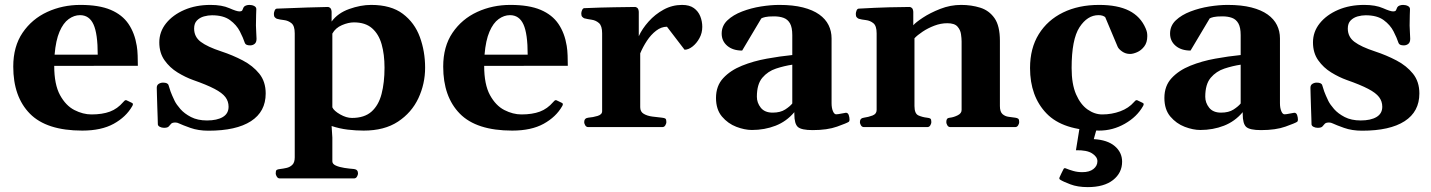

<svg xmlns="http://www.w3.org/2000/svg" viewBox="-20 -515 5799 778"><path d="M313.5 14.2Q168.5 14.2 101.1 -54.4Q33.7 -123 33.7 -245.1Q33.7 -326.7 71.5 -382.3Q109.4 -438 171.4 -466.6Q233.4 -495.1 305.7 -495.1Q381.3 -495.1 428.5 -475.1Q475.6 -455.1 500.7 -418Q525.9 -380.9 534.2 -329.1Q537.1 -311.5 537.8 -290Q538.6 -268.6 538.6 -248.5L199.7 -248Q199.7 -172.9 223.1 -129.9Q246.6 -86.9 281.5 -69.1Q316.4 -51.3 350.6 -51.3Q394.5 -51.3 425.3 -62.7Q456.1 -74.2 479.5 -101.6Q481.9 -104 484.6 -106.9Q487.3 -109.9 492.2 -108.9L513.7 -98.6Q518.6 -96.7 518.6 -92.8Q518.6 -90.8 517.8 -88.9Q517.1 -86.9 515.6 -84.5Q490.7 -41 440.7 -13.4Q390.6 14.2 313.5 14.2ZM201.2 -293.5H376Q376 -378.4 358.9 -416Q341.8 -453.6 304.2 -453.6Q280.3 -453.6 258.3 -437.7Q236.3 -421.9 221.2 -386.7Q206.1 -351.6 201.2 -293.5Z M824.7 14.6Q783.7 14.6 751.5 3.2Q719.2 -8.3 706.1 -14.6Q698.2 -18.6 690.9 -18.6Q677.7 -18.6 673.1 -13.2Q668.5 -7.8 663.6 -2.4Q658.7 2.9 644.5 2.9Q635.3 2.9 627.4 -1.2Q619.6 -5.4 619.6 -11.7Q619.6 -17.6 618.9 -37.1Q618.2 -56.6 617.4 -81.1Q616.7 -105.5 616 -127.2Q615.2 -148.9 615.2 -159.2Q615.2 -170.4 623.3 -175.3Q631.3 -180.2 640.6 -180.2Q660.2 -180.2 663.1 -169.4Q666 -158.7 671.1 -144.3Q676.3 -129.9 688 -105.5Q694.8 -91.8 710.9 -73.2Q727.1 -54.7 753.9 -40.8Q780.8 -26.9 818.8 -26.9Q859.4 -26.9 882.8 -40.8Q906.2 -54.7 906.2 -82.5Q906.2 -104.5 893.3 -121.6Q880.4 -138.7 849.1 -155Q817.9 -171.4 762.2 -190.9Q731 -202.1 699.5 -221.4Q668 -240.7 646.7 -270.8Q625.5 -300.8 625.5 -343.3Q625.5 -386.2 652.8 -420.4Q680.2 -454.6 727.1 -474.9Q773.9 -495.1 833 -495.1Q879.4 -495.1 909.2 -481.9Q939 -468.8 949.7 -468.8Q960.4 -468.8 962.2 -474.1Q963.9 -479.5 966.8 -484.9Q969.7 -490.2 976.6 -492.7Q983.4 -495.1 990.7 -495.1Q1001.5 -495.1 1010 -490.7Q1018.6 -486.3 1018.6 -478Q1018.6 -473.6 1017.8 -454.1Q1017.1 -434.6 1017.1 -411.6Q1017.1 -397.5 1018.3 -383.3Q1019.5 -369.1 1019.5 -357.9Q1019.5 -343.3 1011.7 -337.2Q1003.9 -331.1 993.7 -331.1Q975.6 -331.1 972.2 -340.8Q965.3 -361.8 951.9 -387.9Q938.5 -414.1 911.9 -433.6Q885.3 -453.1 838.9 -453.1Q823.2 -453.1 806.4 -448.5Q789.6 -443.8 778.1 -432.1Q766.6 -420.4 766.6 -399.4Q766.6 -365.7 793.5 -345.5Q820.3 -325.2 877 -306.6Q922.9 -291.5 963.9 -270Q1004.9 -248.5 1030.8 -216.3Q1056.6 -184.1 1056.6 -136.2Q1056.6 -62.5 996.8 -23.9Q937 14.6 824.7 14.6Z M1113.8 208Q1106 208 1101.6 200.7Q1097.2 193.4 1097.2 188Q1097.2 176.8 1100.8 173.8Q1104.5 170.9 1114.7 169.9Q1127 168.5 1140.6 165.5Q1154.3 162.6 1164.3 153.1Q1174.3 143.6 1174.3 122.6V-379.9Q1174.3 -410.2 1161.1 -420.9Q1147.9 -431.6 1130.9 -433.6Q1113.8 -435.5 1101.6 -439Q1096.7 -441.4 1093.3 -445.3Q1089.8 -449.2 1089.8 -458.5Q1089.8 -464.4 1092.8 -471.9Q1095.7 -479.5 1101.6 -480Q1168.9 -482.9 1224.9 -484.6Q1280.8 -486.3 1309.1 -486.8Q1313 -486.8 1317.9 -482.9Q1322.8 -479 1323.7 -467.3V-427.7Q1348.6 -461.9 1395 -478.5Q1441.4 -495.1 1483.9 -495.1Q1564.5 -495.1 1612.3 -459Q1660.2 -422.9 1681.4 -364.7Q1702.6 -306.6 1702.6 -240.7Q1702.6 -175.3 1675.3 -116.9Q1647.9 -58.6 1592.8 -22.2Q1537.6 14.2 1453.6 14.2Q1422.4 14.2 1389.2 10.3Q1356 6.3 1323.7 -4.4L1326.7 42.5V138.7Q1326.7 149.4 1340.6 155.8Q1354.5 162.1 1375 165.3Q1395.5 168.5 1414.6 169.9Q1430.7 171.9 1430.7 188Q1430.7 193.4 1426.5 200.7Q1422.4 208 1414.1 208ZM1406.2 -37.1Q1456.5 -37.1 1485.4 -62.7Q1514.2 -88.4 1526.1 -134.3Q1538.1 -180.2 1538.1 -240.7Q1538.1 -294.4 1526.4 -335.7Q1514.6 -377 1487.5 -400.6Q1460.4 -424.3 1414.1 -424.3Q1391.6 -424.3 1365.5 -413.1Q1339.4 -401.9 1326.7 -378.9V-80.1Q1333 -65.9 1358.2 -51.5Q1383.3 -37.1 1406.2 -37.1Z M2055.7 14.2Q1910.6 14.2 1843.3 -54.4Q1775.9 -123 1775.9 -245.1Q1775.9 -326.7 1813.7 -382.3Q1851.6 -438 1913.6 -466.6Q1975.6 -495.1 2047.9 -495.1Q2123.5 -495.1 2170.7 -475.1Q2217.8 -455.1 2242.9 -418Q2268.1 -380.9 2276.4 -329.1Q2279.3 -311.5 2280 -290Q2280.8 -268.6 2280.8 -248.5L1941.9 -248Q1941.9 -172.9 1965.3 -129.9Q1988.8 -86.9 2023.7 -69.1Q2058.6 -51.3 2092.8 -51.3Q2136.7 -51.3 2167.5 -62.7Q2198.2 -74.2 2221.7 -101.6Q2224.1 -104 2226.8 -106.9Q2229.5 -109.9 2234.4 -108.9L2255.9 -98.6Q2260.7 -96.7 2260.7 -92.8Q2260.7 -90.8 2260 -88.9Q2259.3 -86.9 2257.8 -84.5Q2232.9 -41 2182.9 -13.4Q2132.8 14.2 2055.7 14.2ZM1943.4 -293.5H2118.2Q2118.2 -378.4 2101.1 -416Q2084 -453.6 2046.4 -453.6Q2022.5 -453.6 2000.5 -437.7Q1978.5 -421.9 1963.4 -386.7Q1948.2 -351.6 1943.4 -293.5Z M2363.8 0Q2355.5 0 2351.3 -7.3Q2347.2 -14.6 2347.2 -20Q2347.2 -36.1 2363.3 -38.1Q2383.3 -39.7 2401.6 -45.3Q2419.9 -50.9 2419.9 -64.5V-379.9Q2419.9 -410.2 2407.2 -421.4Q2394.5 -432.6 2377.4 -435.1Q2360.4 -437.5 2347.2 -440.9Q2342.3 -443.4 2338.9 -447.3Q2335.4 -451.2 2335.4 -460.4Q2335.4 -466.4 2338.6 -473.9Q2341.8 -481.4 2347.2 -481.9Q2417 -484.9 2470.5 -485.6Q2523.9 -486.3 2553.7 -486.8Q2557.6 -486.8 2562.5 -482.9Q2567.4 -479 2568.4 -467.3V-368.2Q2582 -398.4 2608.2 -427.7Q2634.3 -457 2669.2 -476.1Q2704.1 -495.1 2743.7 -495.1Q2773.9 -495.1 2791.7 -482.2Q2809.6 -469.2 2817.6 -448.9Q2825.7 -428.5 2825.7 -406.2Q2825.7 -381.3 2814.2 -360.4Q2802.7 -339.4 2786.1 -326.4Q2769.5 -313.5 2753.9 -313.5L2682.6 -406.7Q2659.7 -406.7 2638.7 -390.6Q2617.7 -374.5 2601.3 -349.6Q2585 -324.7 2574.2 -298.8V-80.6Q2574.2 -62.1 2588.4 -53.8Q2602.5 -45.4 2623 -42.7Q2643.6 -40 2662.6 -38.1Q2672.9 -37.1 2676.5 -34.2Q2680.2 -31.2 2680.2 -20Q2680.2 -14.6 2676 -7.3Q2671.9 0 2663.6 0Z M2881.3 -118.2Q2881.3 -167 2910.6 -198.5Q2939.9 -230 2986.6 -248.8Q3033.2 -267.6 3087.2 -277.3Q3141.1 -287.1 3190.4 -292V-372.6Q3190.4 -403.8 3181.2 -420.2Q3171.9 -436.5 3155.3 -442.6Q3138.7 -448.7 3116.7 -448.7Q3092.3 -448.7 3081.1 -446Q3069.8 -443.4 3064.9 -440.4L2987.3 -310.1Q2949.7 -310.1 2927 -329.3Q2904.3 -348.6 2904.3 -378.9Q2904.3 -410.6 2927.5 -432.6Q2950.7 -454.6 2987.1 -468.5Q3023.4 -482.4 3063.5 -488.8Q3103.5 -495.1 3137.7 -495.1Q3193.4 -495.1 3233.6 -484.9Q3273.9 -474.6 3299.6 -456.3Q3325.2 -438 3337.4 -413.3Q3349.6 -388.7 3349.6 -359.4V-96.7Q3349.6 -77.6 3355 -64.7Q3360.4 -51.8 3368.2 -51.8Q3375 -51.8 3389.9 -54.9Q3404.8 -58.1 3407.7 -58.1Q3416 -58.1 3419.2 -48.6Q3422.4 -39.1 3422.4 -30.3Q3422.4 -23.9 3419.4 -21.5Q3411.6 -16.1 3372.1 -2Q3332.5 12.2 3272.9 12.2Q3227.5 12.2 3213.1 -0.5Q3198.7 -13.2 3198.7 -53.2V-60.5Q3167 -22.9 3122.6 -5.6Q3078.1 11.7 3026.9 11.7Q2997.6 11.7 2963.6 -1.2Q2929.7 -14.2 2905.5 -42.7Q2881.3 -71.3 2881.3 -118.2ZM3046.9 -123Q3046.9 -98.6 3062.7 -78.6Q3078.6 -58.6 3110.8 -58.6Q3142.1 -58.6 3161.6 -71.3Q3181.2 -84 3190.4 -95.7V-252.9Q3157.7 -248 3124.5 -237.1Q3091.3 -226.1 3069.1 -200Q3046.9 -173.8 3046.9 -123Z M3481 0Q3472.7 0 3468.5 -7.3Q3464.4 -14.6 3464.4 -20Q3464.4 -36.1 3480.5 -38.1Q3498.5 -40.5 3515.4 -46.9Q3532.2 -53.2 3532.2 -69.3V-379.9Q3532.2 -410.2 3519 -420.9Q3505.9 -431.6 3488.8 -433.6Q3471.7 -435.5 3459.5 -439Q3454.6 -441.4 3451.2 -445.3Q3447.8 -449.2 3447.8 -458.5Q3447.8 -464.4 3450.7 -471.9Q3453.6 -479.5 3459.5 -480Q3526.9 -483.9 3582.3 -485.4Q3637.7 -486.8 3666 -486.8Q3669.9 -486.8 3674.8 -482.9Q3679.7 -479 3680.7 -467.3V-412.6Q3689.9 -423.8 3719.5 -443.4Q3749 -462.9 3790 -479Q3831.1 -495.1 3874.5 -495.1Q3916 -495.1 3951.9 -483.9Q3987.8 -472.7 4009.8 -441.5Q4031.7 -410.3 4031.7 -349.6V-85.4Q4031.7 -62 4042.2 -52.7Q4052.7 -43.5 4067.1 -41.7Q4081.5 -40 4093.8 -38.1Q4102.1 -37.1 4106 -33.9Q4109.9 -30.8 4109.9 -20Q4109.9 -14.6 4105.7 -7.3Q4101.6 0 4093.3 0H3831.1Q3822.8 0 3818.6 -7.3Q3814.5 -14.6 3814.5 -20Q3814.5 -27.8 3817.1 -32.5Q3819.8 -37.1 3829.6 -38.1Q3845.2 -40 3860.8 -47.9Q3876.5 -55.7 3876.5 -69.3V-347.2Q3876.5 -359.4 3874 -376.7Q3871.6 -394 3859.6 -407.5Q3847.7 -420.9 3818.4 -420.9Q3792 -420.9 3765.9 -410.9Q3739.7 -400.9 3718.5 -386.7Q3697.3 -372.6 3685.5 -359.9V-85.4Q3685.5 -54.2 3701.9 -47.1Q3718.3 -40 3736.3 -38.1Q3746.6 -37.1 3750.2 -34.2Q3753.9 -31.2 3753.9 -20Q3753.9 -14.6 3749.8 -7.3Q3745.6 0 3737.3 0Z M4433.6 14.2Q4287.6 14.2 4220.7 -55.2Q4153.8 -124.5 4153.8 -239.3Q4153.8 -319.3 4189.2 -376.5Q4224.6 -433.6 4287.6 -464.4Q4350.6 -495.1 4433.6 -495.1Q4508.8 -495.1 4555.2 -471.7Q4601.6 -448.2 4622.1 -400.4Q4626.5 -390.1 4627.7 -383.5Q4628.9 -377 4628.9 -368.7Q4628.9 -342.8 4616.5 -326.7Q4604 -310.5 4587.6 -303.5Q4571.3 -296.4 4559.1 -296.4Q4541 -296.4 4526.9 -306.4Q4512.7 -316.4 4508.8 -325.7L4458.5 -445.3Q4455.1 -448.7 4448 -451.2Q4440.9 -453.6 4431.2 -453.6Q4386.2 -453.6 4354.2 -404.5Q4322.3 -355.5 4322.3 -239.3Q4322.3 -174.3 4340.3 -132.8Q4358.4 -91.3 4387 -71.3Q4415.5 -51.3 4446.3 -51.3Q4484.9 -51.3 4519.3 -64Q4553.7 -76.7 4575.2 -101.6Q4577.6 -104 4580.3 -106.9Q4583 -109.9 4587.9 -108.9L4609.4 -98.6Q4614.3 -96.7 4614.3 -92.8Q4614.3 -90.8 4613.5 -88.9Q4612.8 -86.9 4611.3 -84.5Q4586.9 -41.5 4538.1 -13.7Q4489.3 14.2 4433.6 14.2ZM4387.7 243.2Q4346.7 243.2 4317.1 231.9Q4287.6 220.7 4276.4 213.4Q4270.5 210 4273.4 203.6Q4275.4 199.2 4280.5 188.2Q4285.6 177.2 4289.1 170.9Q4292 164.6 4297.9 167Q4312 172.9 4328.9 177.7Q4345.7 182.6 4365.7 182.6Q4394.5 182.6 4410.6 169.9Q4426.8 157.2 4426.8 138.2Q4426.8 120.6 4405.5 106.7Q4384.3 92.8 4339.8 93.8L4356.4 -8.8H4428.2L4412.1 48.8Q4467.3 51.8 4497.1 77.1Q4526.9 102.5 4526.9 140.1Q4526.9 185.5 4490.2 214.4Q4453.6 243.2 4387.7 243.2Z M4698.2 -118.2Q4698.2 -167 4727.5 -198.5Q4756.8 -230 4803.5 -248.8Q4850.1 -267.6 4904.1 -277.3Q4958 -287.1 5007.3 -292V-372.6Q5007.3 -403.8 4998 -420.2Q4988.8 -436.5 4972.2 -442.6Q4955.6 -448.7 4933.6 -448.7Q4909.2 -448.7 4897.9 -446Q4886.7 -443.4 4881.8 -440.4L4804.2 -310.1Q4766.6 -310.1 4743.9 -329.3Q4721.2 -348.6 4721.2 -378.9Q4721.2 -410.6 4744.4 -432.6Q4767.6 -454.6 4804 -468.5Q4840.3 -482.4 4880.4 -488.8Q4920.4 -495.1 4954.6 -495.1Q5010.3 -495.1 5050.5 -484.9Q5090.8 -474.6 5116.5 -456.3Q5142.1 -438 5154.3 -413.3Q5166.5 -388.7 5166.5 -359.4V-96.7Q5166.5 -77.6 5171.9 -64.7Q5177.2 -51.8 5185.1 -51.8Q5191.9 -51.8 5206.8 -54.9Q5221.7 -58.1 5224.6 -58.1Q5232.9 -58.1 5236.1 -48.6Q5239.3 -39.1 5239.3 -30.3Q5239.3 -23.9 5236.3 -21.5Q5228.5 -16.1 5189 -2Q5149.4 12.2 5089.8 12.2Q5044.4 12.2 5030 -0.5Q5015.6 -13.2 5015.6 -53.2V-60.5Q4983.9 -22.9 4939.5 -5.6Q4895 11.7 4843.8 11.7Q4814.5 11.7 4780.5 -1.2Q4746.6 -14.2 4722.4 -42.7Q4698.2 -71.3 4698.2 -118.2ZM4863.8 -123Q4863.8 -98.6 4879.6 -78.6Q4895.5 -58.6 4927.7 -58.6Q4959 -58.6 4978.5 -71.3Q4998 -84 5007.3 -95.7V-252.9Q4974.6 -248 4941.4 -237.1Q4908.2 -226.1 4886 -200Q4863.8 -173.8 4863.8 -123Z M5499.5 14.6Q5458.5 14.6 5426.3 3.2Q5394 -8.3 5380.9 -14.6Q5373 -18.6 5365.7 -18.6Q5352.5 -18.6 5347.9 -13.2Q5343.3 -7.8 5338.4 -2.4Q5333.5 2.9 5319.3 2.9Q5310.1 2.9 5302.2 -1.2Q5294.4 -5.4 5294.4 -11.7Q5294.4 -17.6 5293.7 -37.1Q5293 -56.6 5292.2 -81.1Q5291.5 -105.5 5290.8 -127.2Q5290 -148.9 5290 -159.2Q5290 -170.4 5298.1 -175.3Q5306.2 -180.2 5315.4 -180.2Q5335 -180.2 5337.9 -169.4Q5340.8 -158.7 5345.9 -144.3Q5351.1 -129.9 5362.8 -105.5Q5369.6 -91.8 5385.7 -73.2Q5401.9 -54.7 5428.7 -40.8Q5455.6 -26.9 5493.7 -26.9Q5534.2 -26.9 5557.6 -40.8Q5581.1 -54.7 5581.1 -82.5Q5581.1 -104.5 5568.1 -121.6Q5555.2 -138.7 5523.9 -155Q5492.7 -171.4 5437 -190.9Q5405.8 -202.1 5374.3 -221.4Q5342.8 -240.7 5321.5 -270.8Q5300.3 -300.8 5300.3 -343.3Q5300.3 -386.2 5327.6 -420.4Q5355 -454.6 5401.9 -474.9Q5448.7 -495.1 5507.8 -495.1Q5554.2 -495.1 5584 -481.9Q5613.8 -468.8 5624.5 -468.8Q5635.3 -468.8 5637 -474.1Q5638.7 -479.5 5641.6 -484.9Q5644.5 -490.2 5651.4 -492.7Q5658.2 -495.1 5665.5 -495.1Q5676.3 -495.1 5684.8 -490.7Q5693.4 -486.3 5693.4 -478Q5693.4 -473.6 5692.6 -454.1Q5691.9 -434.6 5691.9 -411.6Q5691.9 -397.5 5693.1 -383.3Q5694.3 -369.1 5694.3 -357.9Q5694.3 -343.3 5686.5 -337.2Q5678.7 -331.1 5668.5 -331.1Q5650.4 -331.1 5647 -340.8Q5640.1 -361.8 5626.7 -387.9Q5613.3 -414.1 5586.7 -433.6Q5560.1 -453.1 5513.7 -453.1Q5498 -453.1 5481.2 -448.5Q5464.4 -443.8 5452.9 -432.1Q5441.4 -420.4 5441.4 -399.4Q5441.4 -365.7 5468.3 -345.5Q5495.1 -325.2 5551.8 -306.6Q5597.7 -291.5 5638.7 -270Q5679.7 -248.5 5705.6 -216.3Q5731.4 -184.1 5731.4 -136.2Q5731.4 -62.5 5671.6 -23.9Q5611.8 14.6 5499.5 14.6Z"/></svg>

Font: Gelasio
Style: Regular
Weight: 400
Designer: Eben Sorkin
Foundry: Eben Sorkin
Version: Version 1.008